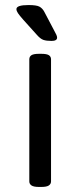

<svg xmlns="http://www.w3.org/2000/svg" viewBox="-20 -738 318 760"><path d="M135 2Q113 2 104.5 -4Q96 -10 96 -20V-503Q96 -514 104.5 -519.5Q113 -525 135 -525H143Q165 -525 173.5 -519.5Q182 -514 182 -503V-20Q182 -10 173.5 -4Q165 2 143 2ZM184 -576Q164 -576 152 -580Q140 -584 126 -600L72 -660Q57 -677 51 -686Q45 -695 45 -702Q45 -718 93 -718Q125 -718 136.5 -711.5Q148 -705 155 -692L195 -616Q200 -607 203 -600.5Q206 -594 206 -589Q206 -576 184 -576Z"/></svg>

Font: Asap Semi Expanded
Style: Regular
Weight: 400
Width: 6
Designer: Pablo Cosgaya
Foundry: Omnibus-Type
Version: Version 3.001; ttfautohint (v1.8.4.7-5d5b)